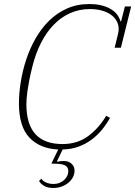

<svg xmlns="http://www.w3.org/2000/svg" viewBox="-20 -730 671 953"><path d="M245 203Q216 203 198 192Q180 181 174 168L185 157Q193 169 209 176Q225 183 245 183Q263 183 277 177Q291 171 300.5 161.5Q310 152 314.5 141Q319 130 319 120Q319 102 307 93.5Q295 85 267 83L235 82L269 12Q178 8 126 -47Q74 -102 74 -217Q74 -267 83 -323Q92 -379 110 -434Q128 -489 156.5 -539Q185 -589 223.5 -627Q262 -665 312 -687.5Q362 -710 424 -710Q483 -710 524.5 -688Q566 -666 578 -624H581L600 -698H631L580 -493H549L566 -562Q569 -575 569 -585Q569 -609 558 -627.5Q547 -646 527.5 -659Q508 -672 482 -678.5Q456 -685 426 -685Q373 -685 327.5 -664.5Q282 -644 246 -606.5Q210 -569 183 -516Q156 -463 140 -397Q130 -357 124.5 -327.5Q119 -298 116 -276.5Q113 -255 112 -239.5Q111 -224 111 -212Q111 -15 290 -15Q364 -15 417 -54Q470 -93 507 -155L526 -145Q509 -114 486 -86Q463 -58 434 -36.5Q405 -15 369.5 -2Q334 11 291 12L263 70L264 73Q272 71 280 70Q288 69 296 69Q320 69 335 82.5Q350 96 350 117Q350 134 342 149.5Q334 165 319.5 177Q305 189 286 196Q267 203 245 203Z"/></svg>

Font: IBM Plex Serif ExtLt
Style: Italic
Weight: 200
Italic angle: -14°
Designer: Mike Abbink, Paul van der Laan, Pieter van Rosmalen
Foundry: Bold Monday
Version: Version 3.001